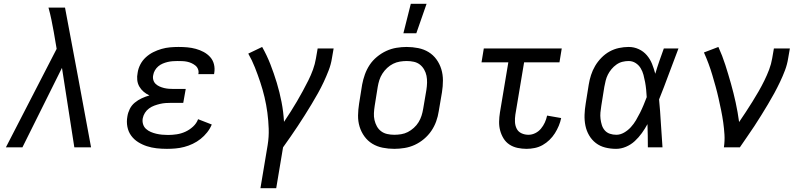

<svg xmlns="http://www.w3.org/2000/svg" viewBox="-20 -775 4240 1010"><path d="M11 0 278 -518 263 -606Q257 -639 250.5 -671Q244 -703 235 -735H322Q357 -551 391 -367.5Q425 -184 459 0H371L306 -418L98 0Z M858 8Q830 8 803.5 5Q777 2 752.5 -6Q728 -14 706.5 -27.5Q685 -41 670 -61.5Q655 -82 650 -108.5Q645 -135 650 -162Q653 -182 662.5 -201.5Q672 -221 689 -235Q706 -249 725.5 -258Q745 -267 766 -273Q749 -281 735.5 -292.5Q722 -304 713 -319.5Q704 -335 702 -354Q700 -373 704 -392Q707 -414 718 -435.5Q729 -457 747 -473.5Q765 -490 786 -500.5Q807 -511 829.5 -517.5Q852 -524 874.5 -526Q897 -528 919 -528Q943 -528 965.5 -526Q988 -524 1010 -518Q1032 -512 1051.5 -501.5Q1071 -491 1085.5 -475Q1100 -459 1105.5 -437Q1111 -415 1107 -391L1106 -385H1023L1024 -388Q1026 -400 1021.5 -411.5Q1017 -423 1007.5 -430.5Q998 -438 987 -443Q976 -448 964 -450.5Q952 -453 939 -453.5Q926 -454 913 -454Q901 -454 888 -453Q875 -452 862 -449Q849 -446 836 -440.5Q823 -435 812.5 -426Q802 -417 795 -405Q788 -393 786 -380Q783 -367 786.5 -354.5Q790 -342 799 -333.5Q808 -325 819.5 -320Q831 -315 843 -312Q855 -309 868.5 -308Q882 -307 895 -307H957L944 -234H882Q867 -234 852 -233Q837 -232 822 -228.5Q807 -225 792 -219.5Q777 -214 764 -204.5Q751 -195 742.5 -181.5Q734 -168 731 -153Q728 -137 732.5 -122Q737 -107 748 -97Q759 -87 773 -81Q787 -75 802 -71.5Q817 -68 832.5 -66.5Q848 -65 864 -65Q886 -65 909.5 -68.5Q933 -72 955 -82Q977 -92 995.5 -109Q1014 -126 1022 -148L1094 -120Q1085 -98 1069.5 -78.5Q1054 -59 1035 -44Q1016 -29 994 -18.5Q972 -8 949 -2Q926 4 903 6Q880 8 858 8Z M1350 215 1388 -12Q1395 -55 1393.5 -98Q1392 -141 1386.5 -182.5Q1381 -224 1371.5 -264Q1362 -304 1349 -343Q1336 -382 1321 -420Q1306 -458 1286 -493L1359 -528Q1384 -484 1402.5 -436.5Q1421 -389 1436 -339.5Q1451 -290 1461 -238.5Q1471 -187 1474 -134Q1492 -161 1509 -187.5Q1526 -214 1542 -241.5Q1558 -269 1573 -296.5Q1588 -324 1602 -352Q1616 -380 1626.5 -409Q1637 -438 1642 -468L1651 -520H1735L1726 -468Q1721 -436 1709 -405Q1697 -374 1683 -344Q1669 -314 1652.5 -284.5Q1636 -255 1618.5 -226Q1601 -197 1583 -168.5Q1565 -140 1546.5 -112Q1528 -84 1508.5 -56Q1489 -28 1469 0L1433 215Z M2054 8Q2023 8 1993 2Q1963 -4 1938.5 -19Q1914 -34 1897 -57.5Q1880 -81 1871.5 -109Q1863 -137 1863.5 -168Q1864 -199 1869 -230L1885 -330Q1890 -357 1899.5 -383.5Q1909 -410 1924.5 -433.5Q1940 -457 1963 -476Q1986 -495 2012 -507Q2038 -519 2065.5 -523.5Q2093 -528 2119 -528Q2150 -528 2180 -522Q2210 -516 2234.5 -501Q2259 -486 2276 -462.5Q2293 -439 2301.5 -411Q2310 -383 2310 -352Q2310 -321 2305 -290L2288 -190Q2284 -163 2274.5 -136.5Q2265 -110 2249 -86.5Q2233 -63 2210.5 -44Q2188 -25 2162 -13Q2136 -1 2108 3.5Q2080 8 2054 8ZM2054 -66Q2072 -66 2090.5 -69Q2109 -72 2125.5 -80.5Q2142 -89 2157 -102.5Q2172 -116 2182 -132.5Q2192 -149 2197.5 -166.5Q2203 -184 2206 -202L2223 -302Q2226 -321 2226.5 -340Q2227 -359 2223.5 -376.5Q2220 -394 2211 -409.5Q2202 -425 2188.5 -435.5Q2175 -446 2157 -450Q2139 -454 2120 -454Q2102 -454 2083.5 -451Q2065 -448 2048 -439.5Q2031 -431 2016.5 -417.5Q2002 -404 1991.5 -387.5Q1981 -371 1975.5 -353.5Q1970 -336 1967 -318L1951 -218Q1948 -199 1947 -180Q1946 -161 1950 -143.5Q1954 -126 1962.5 -110.5Q1971 -95 1985 -84.5Q1999 -74 2017 -70Q2035 -66 2054 -66ZM2102 -600 2141 -755H2224L2170 -600Z M2750 8Q2726 8 2702.5 3Q2679 -2 2660 -14.5Q2641 -27 2629 -46.5Q2617 -66 2611 -88.5Q2605 -111 2605.5 -135Q2606 -159 2610 -184L2654 -447H2513L2525 -520H2935L2923 -447H2737L2691 -172Q2688 -152 2689 -133Q2690 -114 2698 -98Q2706 -82 2723 -74Q2740 -66 2760 -66Q2778 -66 2795.5 -74.5Q2813 -83 2825.5 -98Q2838 -113 2846 -130.5Q2854 -148 2858 -167L2932 -154Q2928 -134 2919.5 -113.5Q2911 -93 2899 -74Q2887 -55 2870.5 -39Q2854 -23 2834.5 -12Q2815 -1 2793 3.5Q2771 8 2750 8Z M3221 8Q3191 8 3163.5 1Q3136 -6 3114.5 -22.5Q3093 -39 3079 -63Q3065 -87 3059.5 -114.5Q3054 -142 3055 -171Q3056 -200 3061 -230L3077 -330Q3081 -355 3089 -380Q3097 -405 3110.5 -428Q3124 -451 3143.5 -471Q3163 -491 3186.5 -504Q3210 -517 3236 -522.5Q3262 -528 3287 -528Q3315 -528 3340 -516.5Q3365 -505 3382.5 -484.5Q3400 -464 3410 -439Q3420 -414 3427 -387Q3437 -421 3448.5 -454Q3460 -487 3472 -520H3549Q3523 -453 3498.5 -386Q3474 -319 3447 -252Q3453 -190 3456.5 -126.5Q3460 -63 3465 0H3388Q3388 -31 3387.5 -61.5Q3387 -92 3386 -122Q3373 -98 3356.5 -75Q3340 -52 3319.5 -33Q3299 -14 3273 -3Q3247 8 3221 8ZM3222 -66Q3243 -66 3263 -77.5Q3283 -89 3298.5 -106Q3314 -123 3325.5 -142.5Q3337 -162 3347 -182Q3357 -202 3365.5 -222.5Q3374 -243 3382 -264Q3381 -284 3379 -304Q3377 -324 3373.5 -343Q3370 -362 3365 -381Q3360 -400 3350 -416.5Q3340 -433 3323.5 -443.5Q3307 -454 3287 -454Q3271 -454 3254.5 -450Q3238 -446 3223 -435.5Q3208 -425 3196.5 -411Q3185 -397 3177.5 -382Q3170 -367 3166 -350.5Q3162 -334 3159 -318L3143 -218Q3140 -200 3138.5 -183Q3137 -166 3139 -149.5Q3141 -133 3146 -117Q3151 -101 3161.5 -89Q3172 -77 3188 -71.5Q3204 -66 3222 -66Z M3788 0Q3793 -34 3791 -66.5Q3789 -99 3784.5 -131Q3780 -163 3773.5 -194.5Q3767 -226 3760 -257.5Q3753 -289 3744.5 -319.5Q3736 -350 3727 -380.5Q3718 -411 3707 -440.5Q3696 -470 3683 -499L3759 -528Q3780 -482 3795.5 -433.5Q3811 -385 3825 -335.5Q3839 -286 3850 -235.5Q3861 -185 3868 -133Q3886 -159 3903.5 -186Q3921 -213 3938 -240Q3955 -267 3971 -295Q3987 -323 4001 -351.5Q4015 -380 4026 -409Q4037 -438 4042 -468L4051 -520H4135L4126 -468Q4121 -436 4109.5 -405.5Q4098 -375 4083.5 -344.5Q4069 -314 4053 -284.5Q4037 -255 4019.5 -226Q4002 -197 3984.5 -168.5Q3967 -140 3948.5 -112Q3930 -84 3910.5 -56Q3891 -28 3872 0Z"/></svg>

Font: Iosevka HT Extended
Style: Italic
Weight: 400
Width: 7
Italic angle: -9°
Monospace: yes
Designer: Belleve Invis
Foundry: Belleve Invis
Version: Version 32.3.0; ttfautohint (v1.8.4)